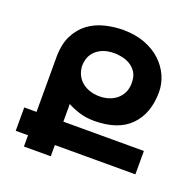

<svg xmlns="http://www.w3.org/2000/svg" viewBox="-136 -910 1028 1042"><g transform="rotate(20 378.0 -389.5)"><path d="M731 -65H266V0H111V-65H40V-200H111V-515Q111 -591 136.5 -641.5Q162 -692 203 -722.5Q244 -753 296.5 -766Q349 -779 402 -779Q473 -779 528 -758Q583 -737 621 -701.5Q659 -666 679 -621Q699 -576 699 -528Q699 -405 629 -333Q559 -261 420 -261Q372 -261 332 -274Q292 -287 266 -302V-200H731ZM403 -644Q357 -644 328.5 -630.5Q300 -617 284.5 -598Q269 -579 263.5 -558.5Q258 -538 258 -524Q258 -497 268 -473.5Q278 -450 296.5 -433Q315 -416 342 -406Q369 -396 403 -396Q429 -396 454 -403.5Q479 -411 499 -427Q519 -443 531 -467Q543 -491 543 -524Q543 -563 527 -586.5Q511 -610 488.5 -622.5Q466 -635 442 -639.5Q418 -644 403 -644Z"/></g></svg>

Font: Montserrat_am3
Style: Bold
Weight: 700
Designer: Julieta Ulanovsky
Foundry: Julieta Ulanovsky. Armenina letters added by Vahan Hovhannisyan
Version: Version 2.001